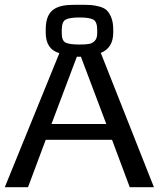

<svg xmlns="http://www.w3.org/2000/svg" viewBox="-42 -782 663 802"><path d="M601 0H500L426 -198H149L75 0H-22L206 -560Q149 -576 149 -646V-659Q149 -710 172 -734Q195 -758 244 -761Q255 -762 290 -762Q321 -762 337 -761Q353 -760 373.5 -754.5Q394 -749 405 -738Q431 -710 431 -659V-646Q431 -582 379 -561ZM290 -596Q316 -596 330 -598.5Q344 -601 354 -611.5Q364 -622 364 -643V-657Q364 -691 348 -700Q332 -709 290 -709Q248 -709 232 -700Q216 -691 216 -657V-643Q216 -612 232 -604Q248 -596 290 -596ZM402 -264 296 -545H279L173 -264Z"/></svg>

Font: Gamestation Display
Style: Regular
Weight: 400
Designer: Jonas Hecksher
Foundry: Jonas Hecksher, Playtypeª, e-types AS
Version: Version 1.003